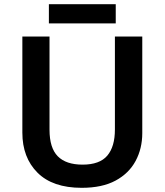

<svg xmlns="http://www.w3.org/2000/svg" viewBox="-20 -889 788 919"><path d="M661 -252Q661 -178 629 -118.5Q597 -59 533 -24.5Q469 10 371 10Q232 10 159.5 -62.5Q87 -135 87 -254V-714H217V-268Q217 -181 256.5 -141Q296 -101 375 -101Q457 -101 493.5 -144Q530 -187 530 -269V-714H661ZM534 -869V-777H214V-869Z"/></svg>

Font: Noto Sans Adlam Unjoined SemiBold
Style: Regular
Weight: 600
Version: Version 3.001